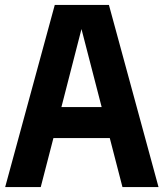

<svg xmlns="http://www.w3.org/2000/svg" viewBox="-20 -760 665 780"><path d="M477.5 0 426 -199H197L145.5 0H1L202.5 -740H422.5L624 0ZM229.5 -325H393L311 -642Z"/></svg>

Font: Encode Sans Condensed
Style: Bold
Weight: 700
Width: 3
Designer: Multiple Designers
Foundry: Impallari Type
Version: Version 2.000